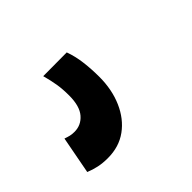

<svg xmlns="http://www.w3.org/2000/svg" viewBox="-67 -102 417 417"><g transform="rotate(-45 142.0 107.0)"><path d="M11.8 209.6 28.2 123.2Q35.6 125.8 41.1 127.1Q46.6 128.4 54 128.4Q74.4 128.4 88 112.7Q101.6 97 101.6 64.2Q101.6 44.4 99 28.8Q96.4 13.2 91.4 -5.2L164 -5.6Q171 13.4 173.8 35.8Q176.6 58.2 176.6 82Q176.6 121 162.9 152.4Q149.2 183.8 124.3 201.9Q99.4 220 64.8 220Q49.4 220 36.7 217.3Q24 214.6 11.8 209.6Z"/></g></svg>

Font: Georama ExtraCondensed Thin
Style: Italic
Weight: 100
Width: 2
Italic angle: -9°
Designer: Jean-Baptiste Levee
Foundry: Production Type
Version: Version 1.001